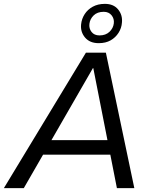

<svg xmlns="http://www.w3.org/2000/svg" viewBox="-61 -972 770 992"><path d="M-41 0 383 -700H486L633 0H543L421 -620H419L62 0ZM122 -173 137 -248H550L534 -173ZM449 -749Q403 -749 378.5 -778Q354 -807 358 -846Q361 -875 376.5 -899Q392 -923 418.5 -937.5Q445 -952 481 -952Q526 -952 549.5 -923Q573 -894 569 -855Q567 -827 551.5 -802.5Q536 -778 510.5 -763.5Q485 -749 449 -749ZM453 -789Q485 -789 504.5 -807.5Q524 -826 527 -851Q530 -875 515.5 -893Q501 -911 475 -911Q442 -911 423 -892.5Q404 -874 401 -849Q398 -825 412 -807Q426 -789 453 -789Z"/></svg>

Font: REM Light
Style: Italic
Weight: 300
Italic angle: -11°
Designer: Octavio Pardo
Foundry: Ashler Design
Version: Version 1.005;gftools[0.9.28]